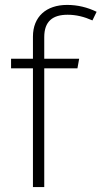

<svg xmlns="http://www.w3.org/2000/svg" viewBox="-20 -761 413 781"><path d="M255 -701C290 -701 322 -693 356 -678L373 -713C336 -731 296 -741 253 -741C168 -741 114 -693 114 -612V-522H25V-483H114V0H160V-483H295L302 -522H160V-610C160 -675 195 -701 255 -701Z"/></svg>

Font: Fira Sans ExtraLight
Style: Regular
Weight: 200
Designer: bBox Type GmbH & Carrois Corporate GbR & Edenspiekermann AG
Foundry: bBox Type GmbH & Carrois Corporate GbR & Edenspiekermann AG
Version: Version 4.300;PS 004.300;hotconv 1.0.88;makeotf.lib2.5.64775